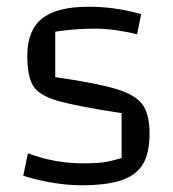

<svg xmlns="http://www.w3.org/2000/svg" viewBox="-20 -535 513 570"><path d="M243 -515Q323 -515 399 -493L387 -433Q361 -440 326.5 -445Q292 -450 264 -450Q202 -450 144 -441V-306Q269 -288 326 -270.5Q383 -253 403.5 -224Q424 -195 424 -138Q424 -81 404.5 -48Q385 -15 341 0Q297 15 222 15Q142 15 49 -13L63 -80Q141 -50 228 -50Q263 -50 286 -53Q309 -56 341 -66V-199Q205 -220 150.5 -236Q96 -252 78.5 -280Q61 -308 61 -370Q61 -445 105 -480Q149 -515 243 -515Z"/></svg>

Font: Changa Light
Style: Regular
Weight: 300
Designer: Eduardo Rodriguez Tunni
Foundry: Eduardo Rodriguez Tunni
Version: Version 2.002; ttfautohint (v1.5) -l 8 -r 50 -G 110 -x 14 -H